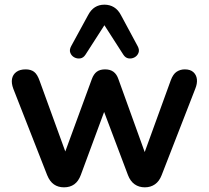

<svg xmlns="http://www.w3.org/2000/svg" viewBox="-20 -794 893 822"><path d="M254 8Q229 8 211 -4.5Q193 -17 182 -44L37 -414Q28 -438 31.5 -456.5Q35 -475 50 -486Q65 -497 90 -497Q112 -497 126 -486.5Q140 -476 150 -447L271 -114H248L373 -455Q381 -477 394.5 -487Q408 -497 430 -497Q452 -497 466 -486.5Q480 -476 487 -455L610 -114H589L711 -450Q721 -477 736.5 -487Q752 -497 771 -497Q795 -497 808 -485Q821 -473 823 -454.5Q825 -436 816 -414L672 -44Q662 -18 643.5 -5Q625 8 600 8Q575 8 556.5 -5Q538 -18 528 -44L397 -391H454L326 -45Q316 -18 298 -5Q280 8 254 8ZM569 -597Q578 -581 573 -568Q568 -555 556 -548.5Q544 -542 530.5 -544Q517 -546 508 -560L427 -686L346 -560Q337 -546 323.5 -544Q310 -542 298 -548.5Q286 -555 281 -568Q276 -581 285 -597L357 -729Q369 -752 386.5 -763Q404 -774 427 -774Q450 -774 468 -763Q486 -752 498 -729Z"/></svg>

Font: Nunito ExtraLight
Style: Regular
Weight: 200
Designer: Vernon Adams
Foundry: Vernon Adams
Version: Version 3.602